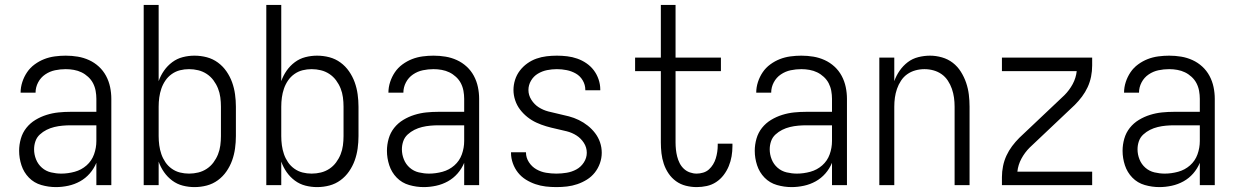

<svg xmlns="http://www.w3.org/2000/svg" viewBox="-20 -755 5040 783"><path d="M208 8Q178 8 148.5 -0.5Q119 -9 98 -30.5Q77 -52 67.5 -81Q58 -110 58 -140Q58 -165 65 -189.5Q72 -214 87.5 -233.5Q103 -253 124.5 -266Q146 -279 170 -286.5Q194 -294 218.5 -296.5Q243 -299 268 -299H373V-352Q373 -368 370 -384.5Q367 -401 359.5 -415.5Q352 -430 339.5 -441.5Q327 -453 312.5 -460Q298 -467 281.5 -470Q265 -473 248 -473Q226 -473 204.5 -468.5Q183 -464 164.5 -451.5Q146 -439 135.5 -419Q125 -399 125 -377H64Q64 -399 71 -420.5Q78 -442 90.5 -460.5Q103 -479 121.5 -492.5Q140 -506 160.5 -514Q181 -522 203.5 -525Q226 -528 248 -528Q273 -528 297 -524Q321 -520 343 -510Q365 -500 383 -483.5Q401 -467 412.5 -445.5Q424 -424 429 -400Q434 -376 434 -352V0H373V-91Q363 -67 346 -47.5Q329 -28 306.5 -15.5Q284 -3 258.5 2.5Q233 8 208 8ZM230 -47Q257 -47 284.5 -54.5Q312 -62 333 -80.5Q354 -99 363.5 -125.5Q373 -152 373 -180V-244H268Q252 -244 235 -242.5Q218 -241 201.5 -237Q185 -233 170 -225.5Q155 -218 142.5 -206.5Q130 -195 124.5 -179Q119 -163 119 -146Q119 -125 127 -105Q135 -85 151 -71Q167 -57 188 -52Q209 -47 230 -47Z M773 8Q749 8 725.5 2Q702 -4 682.5 -18.5Q663 -33 649 -53Q635 -73 627 -96V0H566V-735H627V-424Q635 -447 649 -467Q663 -487 682.5 -501.5Q702 -516 725.5 -522Q749 -528 773 -528Q799 -528 823.5 -521.5Q848 -515 868.5 -500Q889 -485 903.5 -464Q918 -443 926.5 -419.5Q935 -396 938.5 -370.5Q942 -345 942 -320V-200Q942 -175 938.5 -149.5Q935 -124 926.5 -100.5Q918 -77 903.5 -56Q889 -35 868.5 -20Q848 -5 823.5 1.5Q799 8 773 8ZM751 -47Q770 -47 788.5 -51.5Q807 -56 823 -66.5Q839 -77 850.5 -92.5Q862 -108 869 -125.5Q876 -143 878.5 -162Q881 -181 881 -200V-320Q881 -339 878.5 -358Q876 -377 869 -394.5Q862 -412 850.5 -427.5Q839 -443 823 -453.5Q807 -464 788.5 -468.5Q770 -473 751 -473Q732 -473 714 -468.5Q696 -464 680.5 -453Q665 -442 654.5 -426.5Q644 -411 638 -393.5Q632 -376 629.5 -357.5Q627 -339 627 -320V-200Q627 -181 629.5 -162.5Q632 -144 638 -126.5Q644 -109 654.5 -93.5Q665 -78 680.5 -67Q696 -56 714 -51.5Q732 -47 751 -47Z M1273 8Q1249 8 1225.5 2Q1202 -4 1182.5 -18.5Q1163 -33 1149 -53Q1135 -73 1127 -96V0H1066V-735H1127V-424Q1135 -447 1149 -467Q1163 -487 1182.5 -501.5Q1202 -516 1225.5 -522Q1249 -528 1273 -528Q1299 -528 1323.5 -521.5Q1348 -515 1368.5 -500Q1389 -485 1403.5 -464Q1418 -443 1426.5 -419.5Q1435 -396 1438.5 -370.5Q1442 -345 1442 -320V-200Q1442 -175 1438.5 -149.5Q1435 -124 1426.5 -100.5Q1418 -77 1403.5 -56Q1389 -35 1368.5 -20Q1348 -5 1323.5 1.5Q1299 8 1273 8ZM1251 -47Q1270 -47 1288.5 -51.5Q1307 -56 1323 -66.5Q1339 -77 1350.5 -92.5Q1362 -108 1369 -125.5Q1376 -143 1378.5 -162Q1381 -181 1381 -200V-320Q1381 -339 1378.5 -358Q1376 -377 1369 -394.5Q1362 -412 1350.5 -427.5Q1339 -443 1323 -453.5Q1307 -464 1288.5 -468.5Q1270 -473 1251 -473Q1232 -473 1214 -468.5Q1196 -464 1180.5 -453Q1165 -442 1154.5 -426.5Q1144 -411 1138 -393.5Q1132 -376 1129.5 -357.5Q1127 -339 1127 -320V-200Q1127 -181 1129.5 -162.5Q1132 -144 1138 -126.5Q1144 -109 1154.5 -93.5Q1165 -78 1180.5 -67Q1196 -56 1214 -51.5Q1232 -47 1251 -47Z M1708 8Q1678 8 1648.5 -0.5Q1619 -9 1598 -30.5Q1577 -52 1567.5 -81Q1558 -110 1558 -140Q1558 -165 1565 -189.5Q1572 -214 1587.5 -233.5Q1603 -253 1624.5 -266Q1646 -279 1670 -286.5Q1694 -294 1718.5 -296.5Q1743 -299 1768 -299H1873V-352Q1873 -368 1870 -384.5Q1867 -401 1859.5 -415.5Q1852 -430 1839.5 -441.5Q1827 -453 1812.5 -460Q1798 -467 1781.5 -470Q1765 -473 1748 -473Q1726 -473 1704.5 -468.5Q1683 -464 1664.5 -451.5Q1646 -439 1635.5 -419Q1625 -399 1625 -377H1564Q1564 -399 1571 -420.5Q1578 -442 1590.5 -460.5Q1603 -479 1621.5 -492.5Q1640 -506 1660.5 -514Q1681 -522 1703.5 -525Q1726 -528 1748 -528Q1773 -528 1797 -524Q1821 -520 1843 -510Q1865 -500 1883 -483.5Q1901 -467 1912.5 -445.5Q1924 -424 1929 -400Q1934 -376 1934 -352V0H1873V-91Q1863 -67 1846 -47.5Q1829 -28 1806.5 -15.5Q1784 -3 1758.5 2.5Q1733 8 1708 8ZM1730 -47Q1757 -47 1784.5 -54.5Q1812 -62 1833 -80.5Q1854 -99 1863.5 -125.5Q1873 -152 1873 -180V-244H1768Q1752 -244 1735 -242.5Q1718 -241 1701.5 -237Q1685 -233 1670 -225.5Q1655 -218 1642.5 -206.5Q1630 -195 1624.5 -179Q1619 -163 1619 -146Q1619 -125 1627 -105Q1635 -85 1651 -71Q1667 -57 1688 -52Q1709 -47 1730 -47Z M2249 8Q2227 8 2205.5 5.5Q2184 3 2163.5 -4Q2143 -11 2124.5 -22.5Q2106 -34 2092.5 -51Q2079 -68 2071.5 -89Q2064 -110 2064 -131V-134H2125V-133Q2125 -112 2137 -93.5Q2149 -75 2167.5 -64.5Q2186 -54 2207 -50.5Q2228 -47 2249 -47Q2270 -47 2291 -50.5Q2312 -54 2330.5 -64Q2349 -74 2361 -92.5Q2373 -111 2373 -132Q2373 -154 2361 -172.5Q2349 -191 2331 -202.5Q2313 -214 2291.5 -219.5Q2270 -225 2249 -229.5Q2228 -234 2207.5 -240Q2187 -246 2167.5 -255Q2148 -264 2131 -277.5Q2114 -291 2101 -308Q2088 -325 2081 -346Q2074 -367 2074 -388Q2074 -409 2080.5 -429.5Q2087 -450 2100 -467Q2113 -484 2130.5 -496.5Q2148 -509 2168 -516Q2188 -523 2209 -525.5Q2230 -528 2251 -528Q2272 -528 2293 -525.5Q2314 -523 2334 -516Q2354 -509 2371.5 -497Q2389 -485 2401.5 -468.5Q2414 -452 2421 -431.5Q2428 -411 2428 -390V-387H2367V-389Q2367 -409 2356.5 -427Q2346 -445 2328.5 -455Q2311 -465 2291 -469Q2271 -473 2251 -473Q2231 -473 2211 -469Q2191 -465 2173.5 -454.5Q2156 -444 2145.5 -426Q2135 -408 2135 -388Q2135 -367 2147 -348Q2159 -329 2177 -317.5Q2195 -306 2216 -300.5Q2237 -295 2258 -290.5Q2279 -286 2300 -280.5Q2321 -275 2340.5 -265.5Q2360 -256 2377 -242.5Q2394 -229 2407 -212Q2420 -195 2427 -174.5Q2434 -154 2434 -132Q2434 -110 2426.5 -89Q2419 -68 2405.5 -51Q2392 -34 2373.5 -22.5Q2355 -11 2334.5 -4Q2314 3 2292.5 5.5Q2271 8 2249 8Z M2821 8Q2799 8 2777 2.5Q2755 -3 2737 -16Q2719 -29 2706.5 -47.5Q2694 -66 2687 -87Q2680 -108 2677.5 -130Q2675 -152 2675 -174V-465H2570V-520H2675V-735H2735V-520H2920V-465H2735V-174Q2735 -160 2736.5 -145.5Q2738 -131 2741.5 -117Q2745 -103 2751.5 -90Q2758 -77 2768.5 -67Q2779 -57 2793 -52Q2807 -47 2821 -47Q2834 -47 2847.5 -51Q2861 -55 2871 -64Q2881 -73 2888 -84.5Q2895 -96 2899 -109Q2903 -122 2905 -135.5Q2907 -149 2907 -162V-169H2967V-159Q2967 -138 2963.5 -117.5Q2960 -97 2952 -77.5Q2944 -58 2931 -41Q2918 -24 2900.5 -12.5Q2883 -1 2862.5 3.5Q2842 8 2821 8Z M3208 8Q3178 8 3148.5 -0.5Q3119 -9 3098 -30.5Q3077 -52 3067.5 -81Q3058 -110 3058 -140Q3058 -165 3065 -189.5Q3072 -214 3087.5 -233.5Q3103 -253 3124.5 -266Q3146 -279 3170 -286.5Q3194 -294 3218.5 -296.5Q3243 -299 3268 -299H3373V-352Q3373 -368 3370 -384.5Q3367 -401 3359.5 -415.5Q3352 -430 3339.5 -441.5Q3327 -453 3312.5 -460Q3298 -467 3281.5 -470Q3265 -473 3248 -473Q3226 -473 3204.5 -468.5Q3183 -464 3164.5 -451.5Q3146 -439 3135.5 -419Q3125 -399 3125 -377H3064Q3064 -399 3071 -420.5Q3078 -442 3090.5 -460.5Q3103 -479 3121.5 -492.5Q3140 -506 3160.5 -514Q3181 -522 3203.5 -525Q3226 -528 3248 -528Q3273 -528 3297 -524Q3321 -520 3343 -510Q3365 -500 3383 -483.5Q3401 -467 3412.5 -445.5Q3424 -424 3429 -400Q3434 -376 3434 -352V0H3373V-91Q3363 -67 3346 -47.5Q3329 -28 3306.5 -15.5Q3284 -3 3258.5 2.5Q3233 8 3208 8ZM3230 -47Q3257 -47 3284.5 -54.5Q3312 -62 3333 -80.5Q3354 -99 3363.5 -125.5Q3373 -152 3373 -180V-244H3268Q3252 -244 3235 -242.5Q3218 -241 3201.5 -237Q3185 -233 3170 -225.5Q3155 -218 3142.5 -206.5Q3130 -195 3124.5 -179Q3119 -163 3119 -146Q3119 -125 3127 -105Q3135 -85 3151 -71Q3167 -57 3188 -52Q3209 -47 3230 -47Z M3566 0V-520H3627V-424Q3635 -447 3649 -467Q3663 -487 3682 -501.5Q3701 -516 3725 -522Q3749 -528 3773 -528Q3797 -528 3821.5 -521Q3846 -514 3865.5 -499Q3885 -484 3898.5 -462.5Q3912 -441 3920 -417.5Q3928 -394 3931 -369.5Q3934 -345 3934 -320V0H3873V-320Q3873 -339 3870.5 -357Q3868 -375 3862 -392.5Q3856 -410 3845.5 -426Q3835 -442 3820 -452.5Q3805 -463 3787 -468Q3769 -473 3750 -473Q3731 -473 3713 -468Q3695 -463 3680 -452.5Q3665 -442 3654.5 -426Q3644 -410 3638 -392.5Q3632 -375 3629.5 -357Q3627 -339 3627 -320V0Z M4066 0V-33Q4066 -55 4070.5 -77.5Q4075 -100 4084.5 -120.5Q4094 -141 4107.5 -159Q4121 -177 4137 -193L4321 -367Q4341 -387 4354.5 -412Q4368 -437 4371 -465H4066V-520H4434V-488Q4434 -465 4429.5 -442.5Q4425 -420 4415.5 -399.5Q4406 -379 4392.5 -361Q4379 -343 4363 -327L4179 -153Q4159 -133 4145.5 -108Q4132 -83 4129 -55H4434V0Z M4708 8Q4678 8 4648.5 -0.5Q4619 -9 4598 -30.5Q4577 -52 4567.5 -81Q4558 -110 4558 -140Q4558 -165 4565 -189.5Q4572 -214 4587.5 -233.5Q4603 -253 4624.5 -266Q4646 -279 4670 -286.5Q4694 -294 4718.5 -296.5Q4743 -299 4768 -299H4873V-352Q4873 -368 4870 -384.5Q4867 -401 4859.5 -415.5Q4852 -430 4839.5 -441.5Q4827 -453 4812.5 -460Q4798 -467 4781.5 -470Q4765 -473 4748 -473Q4726 -473 4704.5 -468.5Q4683 -464 4664.5 -451.5Q4646 -439 4635.5 -419Q4625 -399 4625 -377H4564Q4564 -399 4571 -420.5Q4578 -442 4590.5 -460.5Q4603 -479 4621.5 -492.5Q4640 -506 4660.5 -514Q4681 -522 4703.5 -525Q4726 -528 4748 -528Q4773 -528 4797 -524Q4821 -520 4843 -510Q4865 -500 4883 -483.5Q4901 -467 4912.5 -445.5Q4924 -424 4929 -400Q4934 -376 4934 -352V0H4873V-91Q4863 -67 4846 -47.5Q4829 -28 4806.5 -15.5Q4784 -3 4758.5 2.5Q4733 8 4708 8ZM4730 -47Q4757 -47 4784.5 -54.5Q4812 -62 4833 -80.5Q4854 -99 4863.5 -125.5Q4873 -152 4873 -180V-244H4768Q4752 -244 4735 -242.5Q4718 -241 4701.5 -237Q4685 -233 4670 -225.5Q4655 -218 4642.5 -206.5Q4630 -195 4624.5 -179Q4619 -163 4619 -146Q4619 -125 4627 -105Q4635 -85 4651 -71Q4667 -57 4688 -52Q4709 -47 4730 -47Z"/></svg>

Font: Iosevka Curly Light
Style: Regular
Weight: 300
Monospace: yes
Designer: Belleve Invis
Foundry: Belleve Invis
Version: Version 22.1.2; ttfautohint (v1.8.4)